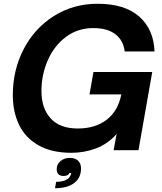

<svg xmlns="http://www.w3.org/2000/svg" viewBox="-20 -797 859 1019"><path d="M48 -292Q48 -425 105.5 -536Q163 -647 266 -712Q369 -777 498 -777Q642 -777 719 -709Q796 -641 800 -524H642Q634 -584 591.5 -616Q549 -648 475 -648Q393 -648 330.5 -601.5Q268 -555 234 -478Q200 -401 200 -314Q200 -222 249 -168.5Q298 -115 393 -115Q485 -115 545.5 -161Q606 -207 624 -296H455L476 -415H788L715 0H583L599 -86Q552 -33 489.5 -9.5Q427 14 359 14Q254 14 184 -26Q114 -66 81 -135Q48 -204 48 -292ZM278 168Q308 168 328 159Q348 150 354 134Q358 128 358 121H349Q342 137 317 137Q300 137 290.5 128Q281 119 281 101Q281 75 301 58Q321 41 350 41Q379 41 394.5 56Q410 71 410 97Q410 147 373.5 174.5Q337 202 272 202Z"/></svg>

Font: Open Sauce One
Style: Bold Italic
Weight: 700
Italic angle: -10°
Designer: Alfredo Marco Pradil
Foundry: Creative Sauce Fz LLC
Version: Version 1.477